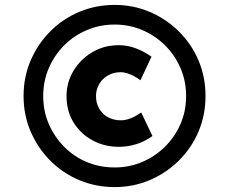

<svg xmlns="http://www.w3.org/2000/svg" viewBox="-20 -741 934 782"><path d="M447 21Q370 21 302.5 -7.5Q235 -36 184.5 -87Q134 -138 105 -205Q76 -272 76 -350Q76 -428 105 -495Q134 -562 184.5 -613Q235 -664 302.5 -692.5Q370 -721 447 -721Q523 -721 590 -692.5Q657 -664 708.5 -613Q760 -562 788.5 -495Q817 -428 817 -350Q817 -272 788.5 -205Q760 -138 708.5 -87Q657 -36 590 -7.5Q523 21 447 21ZM464 -143Q406 -143 357.5 -169Q309 -195 280 -241.5Q251 -288 251 -350Q251 -406 279.5 -453Q308 -500 356 -528.5Q404 -557 464 -557Q499 -557 532.5 -544.5Q566 -532 597 -510L552 -414Q539 -424 525.5 -431Q512 -438 498.5 -442.5Q485 -447 472 -447Q443 -447 420 -434Q397 -421 384 -398.5Q371 -376 371 -350Q371 -320 384.5 -297.5Q398 -275 421 -263Q444 -251 472 -251Q492 -251 513 -259.5Q534 -268 555 -283L601 -187Q569 -164 534 -153.5Q499 -143 464 -143ZM447 -59Q507 -59 559.5 -81.5Q612 -104 652 -143.5Q692 -183 715 -235.5Q738 -288 738 -350Q738 -411 715 -464Q692 -517 652 -556.5Q612 -596 559.5 -618.5Q507 -641 447 -641Q387 -641 334 -618.5Q281 -596 241.5 -556.5Q202 -517 179 -464Q156 -411 156 -350Q156 -288 179 -235.5Q202 -183 241.5 -143Q281 -103 333.5 -81Q386 -59 447 -59Z"/></svg>

Font: Lexend Giga SemiBold
Style: Regular
Weight: 600
Designer: Bonnie Shaver-Troup, Thomas Jockin
Foundry: Lexend
Version: Version 1.007